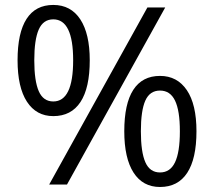

<svg xmlns="http://www.w3.org/2000/svg" viewBox="-20 -744 863 774"><path d="M118.2 -501Q118.2 -418 136.2 -376.5Q154.3 -335 194.8 -335Q274.9 -335 274.9 -501Q274.9 -666 194.8 -666Q154.3 -666 136.2 -625Q118.2 -584 118.2 -501ZM341.8 -501Q341.8 -389.6 304.4 -332.8Q267.1 -275.9 194.8 -275.9Q126.5 -275.9 88.6 -334Q50.8 -392.1 50.8 -501Q50.8 -611.8 87.2 -668Q123.5 -724.1 194.8 -724.1Q265.6 -724.1 303.7 -666Q341.8 -607.9 341.8 -501ZM547.9 -214.8Q547.9 -131.3 565.9 -90.1Q584 -48.8 625 -48.8Q666 -48.8 685.5 -89.6Q705.1 -130.4 705.1 -214.8Q705.1 -298.3 685.5 -338.6Q666 -378.9 625 -378.9Q584 -378.9 565.9 -338.6Q547.9 -298.3 547.9 -214.8ZM772 -214.8Q772 -104 734.6 -47.1Q697.3 9.8 625 9.8Q555.7 9.8 518.3 -48.3Q481 -106.4 481 -214.8Q481 -325.7 517.3 -381.8Q553.7 -438 625 -438Q694.3 -438 733.2 -380.6Q772 -323.2 772 -214.8ZM646 -713.9 250 0H178.2L574.2 -713.9Z"/></svg>

Font: f02724691
Style: Regular
Weight: 400
Foundry: Ascender Corporation
Version: Version 1.10